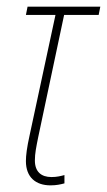

<svg xmlns="http://www.w3.org/2000/svg" viewBox="-20 -546 322 578"><path d="M132 12C150 12 163 9 174 6V-19C163 -16 151 -13 135 -13C104 -13 85 -29 85 -63C85 -84 89 -103 95 -133L173 -501H277L282 -526H63L58 -501H147L69 -138C61 -102 58 -78 58 -61C58 -12 88 12 132 12Z"/></svg>

Font: Noto Sans ExtraCondensed Thin
Style: Italic
Weight: 100
Width: 2
Italic angle: -12°
Designer: Monotype Design Team
Foundry: Monotype Imaging Inc.
Version: Version 2.013